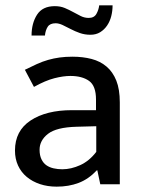

<svg xmlns="http://www.w3.org/2000/svg" viewBox="-20 -689 529 718"><path d="M73 -428Q97 -440 118 -449.5Q139 -459 160 -465Q181 -471 203 -474Q225 -477 251 -477Q290 -477 322.5 -468.5Q355 -460 378.5 -440Q402 -420 415 -387.5Q428 -355 428 -306V0H355L344 -52H342Q311 -19 274 -5Q237 9 192 9Q158 9 129.5 -0.5Q101 -10 80 -27.5Q59 -45 47.5 -70Q36 -95 36 -126Q36 -200 94.5 -238.5Q153 -277 249 -277H339V-317Q339 -368 313 -386.5Q287 -405 243 -405Q217 -405 183.5 -396.5Q150 -388 107 -364ZM340 -217 266 -215Q191 -213 159.5 -188.5Q128 -164 128 -129Q128 -108 135 -93.5Q142 -79 153.5 -71Q165 -63 180.5 -59.5Q196 -56 213 -56Q246 -56 280 -71.5Q314 -87 340 -121ZM98 -556Q98 -602 118.5 -634Q139 -666 185 -666Q206 -666 222.5 -659Q239 -652 253.5 -644Q268 -636 282 -629Q296 -622 312 -622Q332 -622 340.5 -637Q349 -652 351 -669H401Q401 -648 396 -628.5Q391 -609 380.5 -593.5Q370 -578 354.5 -568.5Q339 -559 318 -559Q297 -559 278.5 -565.5Q260 -572 244 -580.5Q228 -589 214 -595.5Q200 -602 188 -602Q167 -602 158.5 -589Q150 -576 148 -556Z"/></svg>

Font: Mukta Vaani
Style: Regular
Weight: 400
Designer: Noopur Datye, Girish Dalvi, Yashodeep Gholap, Pallavi Karambelkar
Foundry: Ek Type
Version: Version 2.538;PS 1.000;hotconv 16.6.51;makeotf.lib2.5.65220;